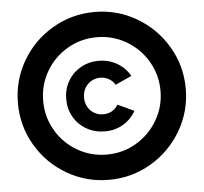

<svg xmlns="http://www.w3.org/2000/svg" viewBox="-58 -857 1067 1006"><g transform="rotate(-5 475.0 -354.5)"><path d="M34.2 -354.5Q34.2 -474.1 93.5 -575.7Q152.8 -677.2 254.4 -736.6Q356 -795.9 475.6 -795.9Q594.7 -795.9 696 -736.6Q797.4 -677.2 857.2 -575.7Q917 -474.1 917 -354.5Q917 -234.9 857.2 -133.3Q797.4 -31.7 696 27.6Q594.7 86.9 475.6 86.9Q356 86.9 254.4 27.6Q152.8 -31.7 93.5 -133.3Q34.2 -234.9 34.2 -354.5ZM784.2 -354.5Q784.2 -438.5 742.7 -509.3Q701.2 -580.1 630.4 -621.6Q559.6 -663.1 475.6 -663.1Q391.1 -663.1 320.3 -621.6Q249.5 -580.1 208.3 -509.3Q167 -438.5 167 -354.5Q167 -270.5 208.3 -199.7Q249.5 -128.9 320.3 -87.4Q391.1 -45.9 475.6 -45.9Q559.6 -45.9 630.1 -87.4Q700.7 -128.9 742.4 -200Q784.2 -271 784.2 -354.5ZM288.1 -353.5Q288.1 -405.3 312.5 -447.8Q336.9 -490.2 379.6 -514.6Q422.4 -539.1 474.6 -539.1Q527.8 -539.1 571.3 -513.7Q614.7 -488.3 638.7 -445.3L552.7 -406.2Q541 -426.8 520.8 -438.2Q500.5 -449.7 475.6 -450.2Q449.2 -450.2 427.7 -437.5Q406.2 -424.8 394 -402.8Q381.8 -380.9 381.8 -353.5Q381.8 -326.7 394 -304.7Q406.2 -282.7 427.5 -270.3Q448.7 -257.8 474.6 -257.8Q500.5 -257.8 520.8 -269.3Q541 -280.8 552.7 -301.8L638.7 -261.7Q614.7 -218.3 571.8 -192.9Q528.8 -167.5 475.6 -168Q422.9 -168 379.9 -192.4Q336.9 -216.8 312.5 -259.3Q288.1 -301.8 288.1 -353.5Z"/></g></svg>

Font: Wanted Sans Black
Style: Regular
Weight: 900
Designer: Original Design by Kil Hyung-jin and Kang Hanbin, Wanted Lab, Inc; Hangeul from Source Han Sans by Jang Soo-young and Ka
Foundry: Wanted Lab, Inc.
Version: Version 1.003